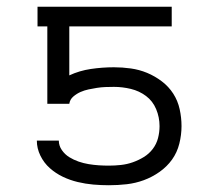

<svg xmlns="http://www.w3.org/2000/svg" viewBox="-20 -540 640 568"><path d="M302 8Q279 8 256 6Q233 4 210 -1.5Q187 -7 166 -17Q145 -27 127.5 -42.5Q110 -58 99.5 -79.5Q89 -101 89 -124H154Q154 -109 163 -96Q172 -83 185 -75Q198 -67 212.5 -62Q227 -57 242 -54.5Q257 -52 272 -51Q287 -50 302 -50Q320 -50 338 -52Q356 -54 373 -60Q390 -66 405.5 -75.5Q421 -85 432 -99.5Q443 -114 447.5 -131.5Q452 -149 452 -167Q452 -193 442 -217Q432 -241 412 -256Q392 -271 367 -277Q342 -283 317 -283Q304 -283 291.5 -282.5Q279 -282 266.5 -280Q254 -278 242 -275.5Q230 -273 218.5 -268Q207 -263 197 -254.5Q187 -246 185 -233H120V-462H91V-520H488V-462H185V-317Q215 -331 249 -336Q283 -341 317 -341Q342 -341 367 -337.5Q392 -334 415 -324.5Q438 -315 458.5 -299.5Q479 -284 492.5 -263Q506 -242 511.5 -217Q517 -192 517 -167Q517 -141 510.5 -115Q504 -89 489 -68Q474 -47 452 -31.5Q430 -16 405.5 -7Q381 2 355 5Q329 8 302 8Z"/></svg>

Font: Iosevka Light Extended
Style: Regular
Weight: 300
Width: 7
Monospace: yes
Designer: Belleve Invis
Foundry: Belleve Invis
Version: Version 32.5.0; ttfautohint (v1.8.4)